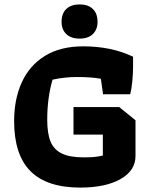

<svg xmlns="http://www.w3.org/2000/svg" viewBox="-20 -840 682 870"><path d="M259 -741Q259 -779 280.5 -799.5Q302 -820 341 -820Q379 -820 400.5 -799.5Q422 -779 422 -741Q422 -706 400.5 -685.5Q379 -665 341 -665Q302 -665 280.5 -685.5Q259 -706 259 -741ZM44 -291Q44 -391 79 -467.5Q114 -544 184 -587Q254 -630 357 -630Q485 -630 583 -583V-541Q583 -507 579.5 -471.5Q576 -436 570 -413H447L437 -483Q396 -491 328 -491Q273 -491 218 -479Q194 -396 194 -297Q194 -234 209.5 -197.5Q225 -161 261 -144Q297 -127 358 -127Q388 -127 405 -128.5Q422 -130 446 -135V-230H313V-355H520L594 -295V-133Q594 -67 526 -28.5Q458 10 344 10Q192 10 118 -64.5Q44 -139 44 -291Z"/></svg>

Font: Athiti
Style: Bold
Weight: 700
Designer: CadsonDemak Team
Foundry: CadsonDemak
Version: Version 1.033